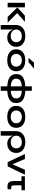

<svg xmlns="http://www.w3.org/2000/svg" viewBox="2246 -3046 999 5532"><g transform="rotate(90 2746.0 -279.5)"><path d="M60 -497H190V0H60ZM609 -497 357 -275 632 0H467L193 -279L432 -497Z M1062 12Q996 12 949.5 -11.5Q903 -35 874 -73.5Q845 -112 831 -158L830 -161V200H700V-238Q700 -319 737.5 -380Q775 -441 846.5 -474.5Q918 -508 1020 -508Q1115 -508 1184 -475Q1253 -442 1290.5 -383.5Q1328 -325 1328 -248Q1328 -169 1292 -110.5Q1256 -52 1196 -20Q1136 12 1062 12ZM1020 -89Q1073 -89 1112.5 -109Q1152 -129 1173.5 -164.5Q1195 -200 1195 -248Q1195 -320 1149.5 -364Q1104 -408 1020 -408Q967 -408 923.5 -389Q880 -370 855 -334.5Q830 -299 830 -248Q830 -200 853 -164.5Q876 -129 919 -109Q962 -89 1020 -89Z M1717 12Q1623 12 1551.5 -18Q1480 -48 1440 -105.5Q1400 -163 1400 -247Q1400 -331 1440 -389.5Q1480 -448 1551.5 -478Q1623 -508 1717 -508Q1811 -508 1881.5 -478Q1952 -448 1992 -389.5Q2032 -331 2032 -247Q2032 -163 1992 -105.5Q1952 -48 1881.5 -18Q1811 12 1717 12ZM1717 -88Q1769 -88 1810.5 -106.5Q1852 -125 1876 -160.5Q1900 -196 1900 -247Q1900 -298 1876 -334.5Q1852 -371 1811 -390Q1770 -409 1717 -409Q1665 -409 1623 -390Q1581 -371 1556.5 -335Q1532 -299 1532 -247Q1532 -196 1556 -160.5Q1580 -125 1622 -106.5Q1664 -88 1717 -88ZM1647 -601 1783 -759H1955L1771 -601Z M2949 -249Q2949 -196 2933 -154Q2917 -112 2885 -81Q2853 -50 2803.5 -29Q2754 -8 2687 2Q2645 8 2596 11V200H2466V10Q2418 8 2377 2Q2309 -9 2259.5 -29.5Q2210 -50 2177.5 -81Q2145 -112 2129 -154Q2113 -196 2113 -249Q2113 -301 2129 -343Q2145 -385 2177.5 -416Q2210 -447 2259.5 -468Q2309 -489 2377 -499Q2418 -505 2466 -507V-697H2596V-508Q2645 -505 2687 -499Q2754 -489 2803.5 -468Q2853 -447 2885 -416Q2917 -385 2933 -343Q2949 -301 2949 -249ZM2596 -90Q2656 -94 2698 -106Q2760 -123 2788 -159Q2816 -195 2816 -249Q2816 -304 2788 -339.5Q2760 -375 2698 -392Q2656 -403 2596 -407ZM2246 -249Q2246 -194 2274 -158.5Q2302 -123 2365 -106Q2407 -94 2466 -90V-407Q2407 -403 2365 -392Q2302 -374 2274 -338.5Q2246 -303 2246 -249Z M3347 12Q3253 12 3181.5 -18Q3110 -48 3070 -105.5Q3030 -163 3030 -247Q3030 -331 3070 -389.5Q3110 -448 3181.5 -478Q3253 -508 3347 -508Q3441 -508 3511.5 -478Q3582 -448 3622 -389.5Q3662 -331 3662 -247Q3662 -163 3622 -105.5Q3582 -48 3511.5 -18Q3441 12 3347 12ZM3347 -88Q3399 -88 3440.5 -106.5Q3482 -125 3506 -160.5Q3530 -196 3530 -247Q3530 -298 3506 -334.5Q3482 -371 3441 -390Q3400 -409 3347 -409Q3295 -409 3253 -390Q3211 -371 3186.5 -335Q3162 -299 3162 -247Q3162 -196 3186 -160.5Q3210 -125 3252 -106.5Q3294 -88 3347 -88Z M4120 12Q4054 12 4007.5 -11.5Q3961 -35 3932 -73.5Q3903 -112 3889 -158L3888 -161V200H3758V-238Q3758 -319 3795.5 -380Q3833 -441 3904.5 -474.5Q3976 -508 4078 -508Q4173 -508 4242 -475Q4311 -442 4348.5 -383.5Q4386 -325 4386 -248Q4386 -169 4350 -110.5Q4314 -52 4254 -20Q4194 12 4120 12ZM4078 -89Q4131 -89 4170.5 -109Q4210 -129 4231.5 -164.5Q4253 -200 4253 -248Q4253 -320 4207.5 -364Q4162 -408 4078 -408Q4025 -408 3981.5 -389Q3938 -370 3913 -334.5Q3888 -299 3888 -248Q3888 -200 3911 -164.5Q3934 -129 3977 -109Q4020 -89 4078 -89Z M4651 0 4417 -497H4560L4713 -139L4871 -497H5013L4774 0Z M5462 -497V-398H5320V-191Q5320 -153 5329 -131.5Q5338 -110 5357 -105Q5376 -100 5397 -100Q5412 -100 5432 -102V0Q5391 6 5358 6Q5326 6 5290.5 -2Q5255 -10 5232 -37Q5209 -64 5202 -102.5Q5195 -141 5195 -185V-398H5059V-497Z"/></g></svg>

Font: Syne Modified
Style: Bold
Weight: 700
Designer: Lucas Descroix
Foundry: Bonjour Monde
Version: Version 2.200